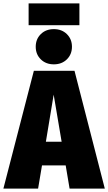

<svg xmlns="http://www.w3.org/2000/svg" viewBox="-42 -1114 639 1134"><path d="M369 0 346 -137H206L183 0H-22L158 -696H398L577 0ZM229 -277H322L275 -555ZM383 -838Q383 -793 353 -763.5Q323 -734 276 -734Q229 -734 199 -763.5Q169 -793 169 -838Q169 -883 199 -912.5Q229 -942 276 -942Q323 -942 353 -912.5Q383 -883 383 -838ZM427 -965H127V-1094H427Z"/></svg>

Font: Fira Sans Condensed Black
Style: Regular
Weight: 900
Width: 3
Designer: Carrois Corporate & Edenspiekermann AG
Foundry: Carrois Corporate GbR & Edenspiekermann AG
Version: Version 4.203